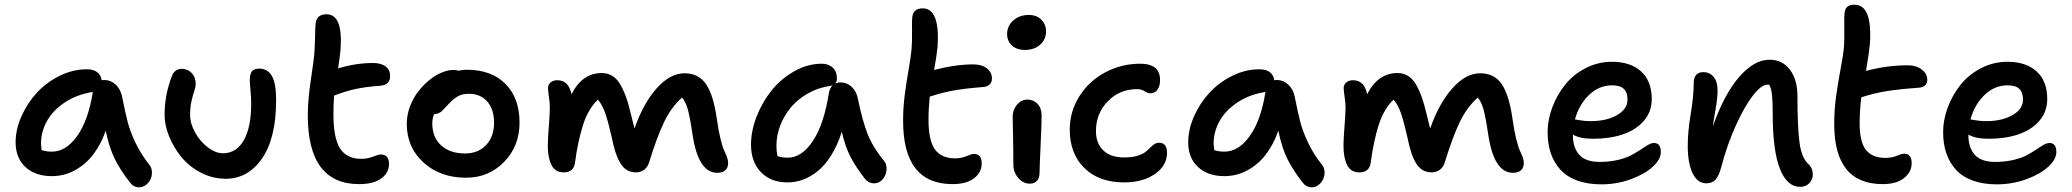

<svg xmlns="http://www.w3.org/2000/svg" viewBox="-20 -776 8880 823"><path d="M202.1 -21Q130.9 -21 88.9 -60.1Q46.9 -99.1 46.9 -166Q46.9 -220.7 71.8 -277.1Q96.7 -333.5 137.5 -377.9Q178.2 -422.4 235.1 -450.7Q292 -479 352.1 -479Q407.7 -479 416 -432.1Q417.5 -432.1 421.1 -432.6Q424.8 -433.1 426.8 -433.1Q454.6 -433.1 475.3 -413.8Q496.1 -394.5 502.9 -363.8Q517.1 -292 527.6 -252Q538.1 -211.9 561 -163.6Q584 -115.2 620.1 -69.8Q629.9 -58.1 631.1 -41.3Q632.3 -24.4 626 -9.5Q619.6 5.4 606.2 16.1Q592.8 26.9 576.2 26.9Q552.2 26.9 536.1 4.9Q496.1 -46.4 472.2 -94.2Q448.2 -142.1 433.1 -215.8Q418.5 -173.8 397.7 -140.4Q377 -106.9 354 -85Q331.1 -63 304.9 -48.3Q278.8 -33.7 253.4 -27.3Q228 -21 202.1 -21ZM155.8 -160.2Q155.8 -154.8 158.2 -132.8Q176.8 -126 202.1 -126Q263.2 -126 311 -193.4Q358.9 -260.7 377.9 -381.8Q310.5 -371.6 259.3 -337.9Q208 -304.2 181.9 -258.1Q155.8 -211.9 155.8 -160.2Z M947.8 -9.8Q890.6 -9.8 840.1 -36.4Q789.6 -63 756.6 -104Q723.6 -145 704.6 -192.4Q685.5 -239.7 685.5 -283.2Q685.5 -371.1 717.8 -452.1Q722.2 -464.8 733.2 -472.9Q744.1 -481 757.8 -481Q784.2 -481 801.5 -463.1Q818.8 -445.3 818.8 -417Q818.8 -403.3 812.7 -385.7Q806.6 -368.2 800.8 -342.5Q794.9 -316.9 794.9 -283.2Q794.9 -246.6 816.4 -208Q837.9 -169.4 870.8 -144.3Q903.8 -119.1 935.5 -119.1Q993.2 -119.1 1024.9 -174.6Q1056.6 -230 1056.6 -331.1Q1056.6 -357.9 1053.7 -388.4Q1050.8 -418.9 1050.8 -434.1Q1050.8 -458 1059.8 -470Q1068.8 -481.9 1091.8 -481.9Q1127 -481.9 1145.3 -450.4Q1163.6 -418.9 1163.6 -348.1Q1163.6 -183.6 1103.3 -96.7Q1043 -9.8 947.8 -9.8Z M1519.5 13.2Q1299.3 13.2 1299.3 -282.2Q1299.3 -345.2 1312.3 -432.9Q1325.2 -520.5 1327.1 -542Q1329.6 -575.7 1330.3 -615.7Q1331.1 -655.8 1332.5 -669.9Q1334.5 -714.8 1379.4 -714.8Q1415.5 -714.8 1430.4 -677Q1445.3 -639.2 1439.5 -560.1Q1435.1 -519.5 1429.2 -482.9Q1505.4 -505.9 1578.1 -505.9Q1614.7 -505.9 1633.5 -490.7Q1652.3 -475.6 1652.3 -449.2Q1652.3 -411.1 1607.4 -408.2Q1546.9 -403.8 1503.4 -394.3Q1460 -384.8 1412.1 -366.2Q1409.2 -330.1 1409.2 -287.1Q1409.2 -182.6 1438.2 -138.9Q1467.3 -95.2 1528.3 -95.2Q1555.7 -95.2 1578.6 -104.5Q1601.6 -113.8 1612.3 -113.8Q1647.5 -113.8 1647.5 -73.2Q1647.5 -35.6 1614.5 -11.2Q1581.5 13.2 1519.5 13.2Z M1978 -14.2Q1867.2 -14.2 1795.4 -79.3Q1723.6 -144.5 1723.6 -245.1Q1723.6 -282.7 1737.1 -318.8Q1750.5 -355 1772 -382.8Q1793.5 -410.6 1819.6 -432.1Q1845.7 -453.6 1872.8 -464.8Q1899.9 -476.1 1922.9 -476.1Q1934.6 -476.1 1944.8 -473.1Q1967.3 -477.1 1980 -477.1Q2086.4 -477.1 2146.7 -416.3Q2207 -355.5 2207 -250Q2207 -149.9 2140.9 -82Q2074.7 -14.2 1978 -14.2ZM1833 -247.1Q1833 -187.5 1870.8 -152.8Q1908.7 -118.2 1973.6 -118.2Q2029.8 -118.2 2063.7 -154.3Q2097.7 -190.4 2097.7 -250Q2097.7 -307.6 2068.6 -340.8Q2039.6 -374 1989.7 -374Q1962.9 -374 1944.6 -364.3Q1926.3 -354.5 1905.8 -333Q1899.4 -326.7 1888.2 -314.5Q1877 -302.2 1872.8 -298.6Q1868.7 -294.9 1860.1 -291Q1851.6 -287.1 1841.8 -287.1H1840.8Q1833 -267.6 1833 -247.1Z M2396 -37.1Q2359.4 -37.1 2343.8 -68.8Q2328.1 -100.6 2328.1 -149.9Q2328.1 -180.2 2332.5 -234.4Q2336.9 -288.6 2336.9 -317.9Q2336.9 -333 2333 -359.9Q2329.1 -386.7 2329.1 -398.9Q2329.1 -413.1 2340.1 -422.6Q2351.1 -432.1 2369.1 -432.1Q2417.5 -432.1 2429.7 -372.1Q2476.1 -462.9 2559.1 -462.9Q2607.9 -462.9 2636 -418.7Q2664.1 -374.5 2684.1 -288.1Q2695.3 -241.2 2699.7 -225.1Q2736.8 -332 2794.4 -397Q2852.1 -461.9 2914.1 -461.9Q2974.6 -461.9 3006.3 -415.5Q3038.1 -369.1 3052.7 -266.1Q3059.6 -216.3 3068.6 -180.2Q3077.6 -144 3084.5 -129.9Q3091.3 -115.7 3096.2 -102.5Q3101.1 -89.4 3101.1 -77.1Q3101.1 -56.6 3088.6 -45.9Q3076.2 -35.2 3054.7 -35.2Q2973.1 -35.2 2948.7 -198.2Q2937 -277.3 2927.7 -309.1Q2918.5 -340.8 2903.8 -357.9Q2856.9 -316.4 2826.2 -252Q2795.4 -187.5 2762.7 -81.1Q2756.8 -60.5 2741.7 -48.8Q2726.6 -37.1 2706.1 -37.1Q2683.6 -37.1 2666.5 -47.6Q2649.4 -58.1 2637.5 -79.3Q2625.5 -100.6 2617.4 -126Q2609.4 -151.4 2602.1 -188Q2585.9 -258.3 2574 -292.2Q2562 -326.2 2543 -349.1Q2501 -309.1 2479 -240Q2457 -170.9 2444.8 -79.1Q2439.5 -37.1 2396 -37.1Z M3355.5 5.9Q3284.2 5.9 3241.7 -38.1Q3199.2 -82 3199.2 -155.8Q3199.2 -215.8 3223.9 -278.3Q3248.5 -340.8 3289.1 -390.4Q3329.6 -439.9 3386.2 -471.4Q3442.9 -502.9 3502.4 -502.9Q3531.2 -502.9 3549.3 -486.3Q3567.4 -469.7 3567.4 -439.9Q3567.4 -424.3 3559.6 -418Q3570.8 -422.9 3581.5 -422.9Q3610.4 -422.9 3630.9 -403.6Q3651.4 -384.3 3657.2 -353Q3676.8 -258.3 3698.7 -202.1Q3720.7 -146 3769.5 -85.9Q3778.8 -75.2 3780 -58.6Q3781.2 -42 3775.4 -26.9Q3769.5 -11.7 3756.6 -1Q3743.7 9.8 3727.5 9.8Q3701.7 9.8 3685.5 -12.2Q3648.4 -60.1 3626 -102.8Q3603.5 -145.5 3588.4 -210.9Q3569.8 -153.3 3543 -110.4Q3516.1 -67.4 3485.1 -42.5Q3454.1 -17.6 3421.9 -5.9Q3389.6 5.9 3355.5 5.9ZM3308.1 -150.9Q3308.1 -127.9 3312.5 -106.9Q3331.1 -100.1 3356.4 -100.1Q3417.5 -100.1 3465.1 -172.9Q3512.7 -245.6 3533.2 -378.9Q3537.6 -399.4 3549.3 -411.1Q3541.5 -407.2 3536.1 -407.2Q3485.8 -399.9 3442.6 -375.2Q3399.4 -350.6 3370.1 -315.7Q3340.8 -280.8 3324.5 -238Q3308.1 -195.3 3308.1 -150.9Z M4063 13.2Q3851.1 13.2 3851.1 -257.8Q3851.1 -313.5 3857.9 -367.2Q3864.7 -420.9 3874.3 -474.6Q3883.8 -528.3 3887.2 -564Q3890.1 -599.1 3889.4 -641.8Q3888.7 -684.6 3890.1 -698.2Q3892.1 -740.2 3935.1 -740.2Q4009.3 -740.2 3999 -577.1Q3994.1 -530.3 3983.9 -476.1Q4075.7 -500 4152.3 -500Q4188.5 -500 4210.2 -482.9Q4231.9 -465.8 4231.9 -439.9Q4231.9 -405.8 4191.9 -402.8Q4116.7 -397 4066.7 -387.9Q4016.6 -378.9 3965.3 -361.8Q3960 -309.1 3960 -263.2Q3960 -173.3 3987.8 -135.3Q4015.6 -97.2 4074.2 -97.2Q4100.6 -97.2 4122.6 -106.7Q4144.5 -116.2 4155.3 -116.2Q4188 -116.2 4188 -75.2Q4188 -37.1 4155.3 -12Q4122.6 13.2 4063 13.2Z M4373 -562Q4337.9 -562 4317.4 -581.3Q4296.9 -600.6 4296.9 -629.9Q4296.9 -664.6 4323.2 -688.2Q4349.6 -711.9 4389.6 -711.9Q4424.3 -711.9 4444.1 -691.2Q4463.9 -670.4 4463.9 -642.1Q4463.9 -607.9 4439.2 -585Q4414.6 -562 4373 -562ZM4394 11.2Q4365.2 11.2 4344.5 -13.4Q4323.7 -38.1 4323.7 -70.8Q4323.7 -134.8 4322.3 -194.3Q4320.8 -253.9 4320.8 -275.9Q4320.8 -305.7 4339.4 -327.4Q4357.9 -349.1 4383.8 -349.1Q4409.7 -349.1 4427 -331.3Q4444.3 -313.5 4444.8 -282.2Q4445.3 -258.3 4440.7 -157.5Q4436 -56.6 4436 -35.2Q4436 -13.7 4425.3 -1.2Q4414.6 11.2 4394 11.2Z M4799.3 5.9Q4690.4 5.9 4627.9 -55.9Q4565.4 -117.7 4565.4 -220.2Q4565.4 -297.9 4606.7 -363.3Q4647.9 -428.7 4717.5 -465.8Q4787.1 -502.9 4867.7 -502.9Q4952.6 -502.9 4952.6 -432.1Q4952.6 -407.2 4941.4 -391.6Q4930.2 -376 4910.6 -376Q4899.4 -376 4886 -385Q4872.6 -394 4854.5 -394Q4779.3 -394 4728.5 -341.8Q4677.7 -289.6 4677.7 -213.9Q4677.7 -161.6 4709.2 -131.3Q4740.7 -101.1 4799.3 -101.1Q4830.6 -101.1 4853.3 -107.7Q4876 -114.3 4888.2 -123.5Q4900.4 -132.8 4909.2 -141.8Q4918 -150.9 4927.2 -157.5Q4936.5 -164.1 4947.8 -164.1Q4982.4 -164.1 4982.4 -121.1Q4982.4 -65.9 4930.2 -30Q4877.9 5.9 4799.3 5.9Z M5228.5 -21Q5157.2 -21 5115.2 -60.1Q5073.2 -99.1 5073.2 -166Q5073.2 -220.7 5098.1 -277.1Q5123 -333.5 5163.8 -377.9Q5204.6 -422.4 5261.5 -450.7Q5318.4 -479 5378.4 -479Q5434.1 -479 5442.4 -432.1Q5443.8 -432.1 5447.5 -432.6Q5451.2 -433.1 5453.1 -433.1Q5481 -433.1 5501.7 -413.8Q5522.5 -394.5 5529.3 -363.8Q5543.5 -292 5554 -252Q5564.5 -211.9 5587.4 -163.6Q5610.4 -115.2 5646.5 -69.8Q5656.2 -58.1 5657.5 -41.3Q5658.7 -24.4 5652.3 -9.5Q5646 5.4 5632.6 16.1Q5619.1 26.9 5602.5 26.9Q5578.6 26.9 5562.5 4.9Q5522.5 -46.4 5498.5 -94.2Q5474.6 -142.1 5459.5 -215.8Q5444.8 -173.8 5424.1 -140.4Q5403.3 -106.9 5380.4 -85Q5357.4 -63 5331.3 -48.3Q5305.2 -33.7 5279.8 -27.3Q5254.4 -21 5228.5 -21ZM5182.1 -160.2Q5182.1 -154.8 5184.6 -132.8Q5203.1 -126 5228.5 -126Q5289.6 -126 5337.4 -193.4Q5385.3 -260.7 5404.3 -381.8Q5336.9 -371.6 5285.6 -337.9Q5234.4 -304.2 5208.3 -258.1Q5182.1 -211.9 5182.1 -160.2Z M5806.6 -37.1Q5770 -37.1 5754.4 -68.8Q5738.8 -100.6 5738.8 -149.9Q5738.8 -180.2 5743.2 -234.4Q5747.6 -288.6 5747.6 -317.9Q5747.6 -333 5743.7 -359.9Q5739.7 -386.7 5739.7 -398.9Q5739.7 -413.1 5750.7 -422.6Q5761.7 -432.1 5779.8 -432.1Q5828.1 -432.1 5840.3 -372.1Q5886.7 -462.9 5969.7 -462.9Q6018.6 -462.9 6046.6 -418.7Q6074.7 -374.5 6094.7 -288.1Q6106 -241.2 6110.4 -225.1Q6147.5 -332 6205.1 -397Q6262.7 -461.9 6324.7 -461.9Q6385.3 -461.9 6417 -415.5Q6448.7 -369.1 6463.4 -266.1Q6470.2 -216.3 6479.2 -180.2Q6488.3 -144 6495.1 -129.9Q6502 -115.7 6506.8 -102.5Q6511.7 -89.4 6511.7 -77.1Q6511.7 -56.6 6499.3 -45.9Q6486.8 -35.2 6465.3 -35.2Q6383.8 -35.2 6359.4 -198.2Q6347.7 -277.3 6338.4 -309.1Q6329.1 -340.8 6314.5 -357.9Q6267.6 -316.4 6236.8 -252Q6206.1 -187.5 6173.3 -81.1Q6167.5 -60.5 6152.3 -48.8Q6137.2 -37.1 6116.7 -37.1Q6094.2 -37.1 6077.1 -47.6Q6060.1 -58.1 6048.1 -79.3Q6036.1 -100.6 6028.1 -126Q6020 -151.4 6012.7 -188Q5996.6 -258.3 5984.6 -292.2Q5972.7 -326.2 5953.6 -349.1Q5911.6 -309.1 5889.6 -240Q5867.7 -170.9 5855.5 -79.1Q5850.1 -37.1 5806.6 -37.1Z M6843.8 14.2Q6785.2 14.2 6740.5 -2.2Q6695.8 -18.6 6668.5 -48.8Q6641.1 -79.1 6627.4 -119.1Q6613.8 -159.2 6613.8 -209Q6613.8 -262.2 6633.8 -315.7Q6653.8 -369.1 6688.7 -412.8Q6723.6 -456.5 6776.6 -483.9Q6829.6 -511.2 6890.1 -511.2Q6968.8 -511.2 7014.4 -470Q7060.1 -428.7 7060.1 -351.1Q7060.1 -296.9 7026.1 -257.8Q6992.2 -218.8 6936.3 -200Q6880.4 -181.2 6809.1 -181.2Q6751.5 -181.2 6722.2 -199.2V-195.8Q6722.2 -143.1 6749.5 -112.5Q6776.9 -82 6836.9 -82Q6878.9 -82 6914.3 -90.3Q6949.7 -98.6 6972.2 -110.6Q6994.6 -122.6 7012.2 -134.5Q7029.8 -146.5 7044.2 -154.8Q7058.6 -163.1 7069.8 -163.1Q7099.1 -163.1 7099.1 -124Q7099.1 -93.8 7065.4 -62Q7031.7 -30.3 6971.4 -8.1Q6911.1 14.2 6843.8 14.2ZM6890.1 -410.2Q6834 -410.2 6791 -368.7Q6748 -327.1 6731 -264.2Q6733.9 -263.7 6745.8 -261.5Q6757.8 -259.3 6770.5 -258.1Q6783.2 -256.8 6798.8 -256.8Q6866.2 -256.8 6911.1 -282.5Q6956.1 -308.1 6956.1 -349.1Q6956.1 -379.9 6940.4 -395Q6924.8 -410.2 6890.1 -410.2Z M7696.3 24.9Q7639.6 24.9 7609.1 -53.5Q7578.6 -131.8 7578.6 -290Q7578.6 -344.2 7575.4 -371.1Q7572.3 -397.9 7563.5 -413.1H7555.7Q7530.3 -413.1 7494.1 -366.9Q7458 -320.8 7420.7 -238.3Q7383.3 -155.8 7358.4 -61Q7348.1 -21.5 7333.5 -5.9Q7318.8 9.8 7294.4 9.8Q7255.9 9.8 7235.1 -33.9Q7214.4 -77.6 7214.4 -150.9Q7214.4 -211.9 7227.3 -288.3Q7240.2 -364.7 7240.2 -422.9Q7240.2 -443.4 7250.7 -455.1Q7261.2 -466.8 7281.2 -466.8Q7308.1 -466.8 7325.2 -446.8Q7342.3 -426.8 7342.3 -387.2Q7342.3 -356.4 7333.3 -305.4Q7324.2 -254.4 7322.3 -234.9Q7370.6 -372.1 7434.8 -446Q7499 -520 7564.5 -520Q7620.1 -520 7652.3 -477.3Q7684.6 -434.6 7684.6 -365.2Q7684.6 -231 7693.6 -164.6Q7702.6 -98.1 7732.4 -71.8Q7750.5 -55.2 7750.5 -27.8Q7750.5 -6.3 7735.4 9.3Q7720.2 24.9 7696.3 24.9Z M8050.3 13.2Q7842.3 13.2 7842.3 -244.1Q7842.3 -304.7 7850.3 -363.3Q7858.4 -421.9 7869.6 -480.2Q7880.9 -538.6 7884.3 -578.1Q7886.2 -612.8 7885.5 -657.2Q7884.8 -701.7 7886.2 -715.8Q7887.2 -734.9 7896.5 -745.4Q7905.8 -755.9 7929.2 -755.9Q8006.8 -755.9 7995.1 -586.9Q7991.7 -549.8 7978.5 -472.2Q8068.8 -496.1 8158.2 -496.1Q8193.8 -496.1 8217.5 -478Q8241.2 -460 8241.2 -434.1Q8241.2 -402.8 8204.1 -399.9Q8120.6 -394 8066.4 -385.3Q8012.2 -376.5 7958.5 -358.9Q7951.2 -298.3 7951.2 -249Q7951.2 -167.5 7978.3 -133.3Q8005.4 -99.1 8062.5 -99.1Q8089.4 -99.1 8110.6 -108.2Q8131.8 -117.2 8142.1 -117.2Q8174.3 -117.2 8174.3 -77.1Q8174.3 -38.1 8141.4 -12.5Q8108.4 13.2 8050.3 13.2Z M8539.1 14.2Q8480.5 14.2 8435.8 -2.2Q8391.1 -18.6 8363.8 -48.8Q8336.4 -79.1 8322.8 -119.1Q8309.1 -159.2 8309.1 -209Q8309.1 -262.2 8329.1 -315.7Q8349.1 -369.1 8384 -412.8Q8418.9 -456.5 8471.9 -483.9Q8524.9 -511.2 8585.4 -511.2Q8664.1 -511.2 8709.7 -470Q8755.4 -428.7 8755.4 -351.1Q8755.4 -296.9 8721.4 -257.8Q8687.5 -218.8 8631.6 -200Q8575.7 -181.2 8504.4 -181.2Q8446.8 -181.2 8417.5 -199.2V-195.8Q8417.5 -143.1 8444.8 -112.5Q8472.2 -82 8532.2 -82Q8574.2 -82 8609.6 -90.3Q8645 -98.6 8667.5 -110.6Q8689.9 -122.6 8707.5 -134.5Q8725.1 -146.5 8739.5 -154.8Q8753.9 -163.1 8765.1 -163.1Q8794.4 -163.1 8794.4 -124Q8794.4 -93.8 8760.7 -62Q8727.1 -30.3 8666.7 -8.1Q8606.4 14.2 8539.1 14.2ZM8585.4 -410.2Q8529.3 -410.2 8486.3 -368.7Q8443.4 -327.1 8426.3 -264.2Q8429.2 -263.7 8441.2 -261.5Q8453.1 -259.3 8465.8 -258.1Q8478.5 -256.8 8494.1 -256.8Q8561.5 -256.8 8606.4 -282.5Q8651.4 -308.1 8651.4 -349.1Q8651.4 -379.9 8635.7 -395Q8620.1 -410.2 8585.4 -410.2Z"/></svg>

Font: Shantell Sans Irregular
Style: Regular
Weight: 500
Designer: Stephen Nixon, Anya Danilova, Shantell Martin
Foundry: Arrow Type
Version: Version 1.006;[9816181b4]